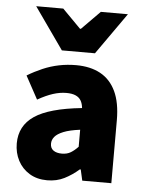

<svg xmlns="http://www.w3.org/2000/svg" viewBox="-54 -799 640 855"><g transform="rotate(5 266.0 -372.0)"><path d="M189 12Q143 12 109.5 -8.5Q76 -29 58 -63.5Q40 -98 40 -140Q40 -219 105 -263Q170 -307 316 -322Q314 -342 306 -355.5Q298 -369 282 -376Q266 -383 241 -383Q212 -383 181 -373Q150 -363 113 -342L57 -445Q90 -465 125 -480Q160 -495 197 -502.5Q234 -510 273 -510Q337 -510 382 -485.5Q427 -461 451 -410.5Q475 -360 475 -281V0H345L334 -49H330Q299 -22 265 -5Q231 12 189 12ZM244 -112Q267 -112 283.5 -122Q300 -132 316 -149V-225Q269 -219 242 -208Q215 -197 203.5 -183Q192 -169 192 -152Q192 -132 206 -122Q220 -112 244 -112ZM204 -570 73 -756H194L276 -673H280L362 -756H483L352 -570Z"/></g></svg>

Font: Source Sans 3 ExtraLight ExtraBold
Style: Regular
Weight: 800
Version: Version 3.052;hotconv 1.1.0;makeotfexe 2.6.0